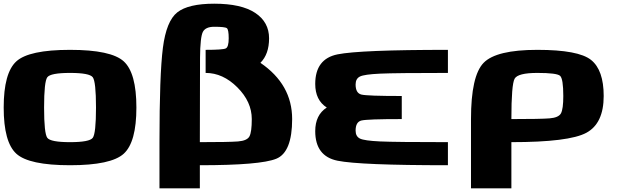

<svg xmlns="http://www.w3.org/2000/svg" viewBox="-20 -895 3415 1040"><path d="M500 -312.5Q500 -453.1 482.4 -476.6Q464.8 -500 359.4 -500Q253.9 -500 236.3 -476.6Q218.8 -453.1 218.8 -312.5Q218.8 -171.9 236.3 -148.4Q253.9 -125 359.4 -125Q464.8 -125 482.4 -148.4Q500 -171.9 500 -312.5ZM718.8 -312.5Q718.8 -125 650.4 -62.5Q582 0 359.4 0Q136.7 0 68.4 -62.5Q0 -125 0 -312.5Q0 -500 68.4 -562.5Q136.7 -625 359.4 -625Q582 -625 650.4 -562.5Q718.8 -500 718.8 -312.5Z M1093.8 -625Q1187.5 -625 1203.1 -632.8Q1218.8 -640.6 1218.8 -687.5Q1218.8 -734.4 1209 -742.2Q1199.2 -750 1140.6 -750Q1093.8 -750 1079.1 -722.7Q1064.5 -695.3 1063.5 -582Q1062.5 -468.8 1062.5 -125Q1220.7 -125 1269.5 -128.9Q1318.4 -132.8 1331.1 -156.2Q1343.8 -179.7 1343.8 -250Q1343.8 -343.8 1265.6 -421.9Q1187.5 -500 1093.8 -500ZM1562.5 -250Q1562.5 -70.3 1476.6 -35.2Q1390.6 0 1062.5 0V125H843.8V-125Q843.8 -490.2 862.3 -635.7Q880.9 -781.2 940.4 -828.1Q1000 -875 1140.6 -875Q1287.1 -875 1362.3 -825.2Q1437.5 -775.4 1437.5 -687.5Q1437.5 -601.6 1390.6 -554.7Q1562.5 -437.5 1562.5 -250Z M2406.2 -500Q2125 -500 2039.1 -496.1Q1953.1 -492.2 1929.7 -480.5Q1906.2 -468.8 1906.2 -437.5Q1906.2 -390.6 1937.5 -382.8Q1968.8 -375 2156.2 -375V-250Q1968.8 -250 1937.5 -242.2Q1906.2 -234.4 1906.2 -187.5Q1906.2 -156.2 1929.7 -144.5Q1953.1 -132.8 2039.1 -128.9Q2125 -125 2406.2 -125V0Q1929.7 0 1808.6 -24.4Q1687.5 -48.8 1687.5 -184.7Q1687.5 -272.5 1750 -312.5Q1687.5 -352.5 1687.5 -440.3Q1687.5 -576.2 1808.6 -600.6Q1929.7 -625 2406.2 -625Z M3031.2 -375Q3031.2 -468.8 3013.7 -484.4Q2996.1 -500 2890.6 -500Q2785.2 -500 2767.6 -468.8Q2750 -437.5 2750 -250Q2908.2 -250 2957 -253.9Q3005.9 -257.8 3018.6 -281.2Q3031.2 -304.7 3031.2 -375ZM3250 -375Q3250 -226.6 3156.2 -175.8Q3062.5 -125 2750 -125V125H2531.2V-250Q2531.2 -484.4 2599.6 -554.7Q2668 -625 2890.6 -625Q3113.3 -625 3181.6 -570.3Q3250 -515.6 3250 -375Z"/></svg>

Font: CraftyPE
Style: Regular
Weight: 400
Designer: Erek Butcher
Foundry: Haunted Coop
Version: Version 0.018;April 4, 2024;FontCreator 15.0.0.2962 64-bit